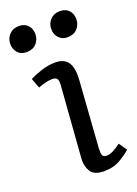

<svg xmlns="http://www.w3.org/2000/svg" viewBox="-178 -807 629 881"><g transform="rotate(-20 136.0 -366.0)"><path d="M120 -424Q122 -447 116 -456Q110 -465 93 -465Q80 -465 63 -461.5Q46 -458 23 -449L5 -497Q25 -508 61 -520Q97 -532 131 -532Q174 -532 193 -505Q212 -478 208 -419L185 -92Q184 -70 188 -59.5Q192 -49 210 -49Q234 -49 278 -82L305 -43Q288 -27 254 -6.5Q220 14 173 14Q124 14 107.5 -13.5Q91 -41 94 -77ZM-33 -681Q-33 -709 -15 -727.5Q3 -746 31 -746Q60 -746 75.5 -729Q91 -712 91 -686Q91 -659 73.5 -640Q56 -621 25 -621Q-2 -621 -17.5 -638.5Q-33 -656 -33 -681ZM167 -681Q167 -709 185 -727.5Q203 -746 231 -746Q260 -746 275.5 -729Q291 -712 291 -686Q291 -659 273.5 -640Q256 -621 224 -621Q199 -621 183 -638.5Q167 -656 167 -681Z"/></g></svg>

Font: Literata 7pt
Style: Italic
Weight: 400
Italic angle: -2°
Designer: Latin by Veronika Burian and Jose Scaglione. Greek by Irene Vlachou. Cyrillic by Vera Evstafieva
Foundry: TypeTogether
Version: Version 3.002